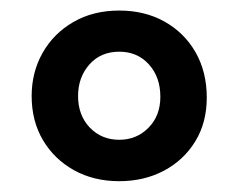

<svg xmlns="http://www.w3.org/2000/svg" viewBox="-20 -738 452 364"><path d="M206 -718Q254.5 -718 292 -697Q329.5 -676 350.8 -638.8Q372 -601.5 372 -553Q372 -505.5 350.2 -470Q328.5 -434.5 291 -414.5Q253.5 -394.5 206 -394.5Q158 -394.5 120.5 -415.2Q83 -436 61.5 -472.2Q40 -508.5 40 -556Q40 -601 60.8 -637.8Q81.5 -674.5 119 -696.2Q156.5 -718 206 -718ZM206 -640Q171 -640 149.5 -615.8Q128 -591.5 128 -556Q128 -519.5 150.2 -496.2Q172.5 -473 206 -473Q239 -473 261.5 -495.8Q284 -518.5 284 -554.5Q284 -592 262.2 -616Q240.5 -640 206 -640Z"/></svg>

Font: Fraunces 9pt SuperSoft
Style: Bold
Weight: 700
Version: Version 1.000;[b76b70a41]